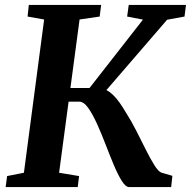

<svg xmlns="http://www.w3.org/2000/svg" viewBox="-20 -763 778 783"><path d="M507 0Q492.5 0 476.8 -25Q461 -50 444.2 -90Q427.5 -130 410.5 -174.2Q393.5 -218.5 375.5 -258.2Q357.5 -298 339.5 -323.2Q321.5 -348.5 303 -348.5H225.5L233 -404H345L563 -683L498.5 -695.5L505 -743H738.5L732.5 -695.5L661.5 -682.5L375.5 -351L388 -401Q402.5 -401.5 416 -394.5Q429.5 -387.5 442.8 -374.2Q456 -361 468.8 -342.8Q481.5 -324.5 494.5 -302.5Q516 -269 536.2 -229Q556.5 -189 575 -152Q593.5 -115 609.5 -89.5Q625.5 -64 638 -59L683 -46L678 0ZM3 0 9 -45 77.5 -58.5 160 -683.5 92.5 -695.5 97.5 -743H392.5L386.5 -695.5L304.5 -683.5L221 -58.5L302.5 -45L297 0Z"/></svg>

Font: Merriweather 28pt
Style: Bold Italic
Weight: 700
Italic angle: -7.8°
Version: Version 2.101